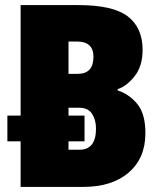

<svg xmlns="http://www.w3.org/2000/svg" viewBox="-20 -734 632 754"><path d="M61 0H307Q420 0 485.5 -56.5Q551 -113 551 -211Q551 -288 518.5 -326.5Q486 -365 442 -379V-384Q477 -395 508.5 -434.5Q540 -474 540 -538Q540 -625 482 -669.5Q424 -714 288 -714H61V-280H9V-179H61ZM249 -444V-571H282Q347 -571 347 -511Q347 -444 285 -444ZM249 -146V-179H312V-280H249V-311H290Q326 -311 341.5 -287Q357 -263 357 -229Q357 -146 292 -146Z"/></svg>

Font: Noto Sans Display SemiCondensed Black
Style: Regular
Weight: 900
Width: 4
Designer: Monotype Design Team
Foundry: Monotype Imaging Inc.
Version: Version 1.900